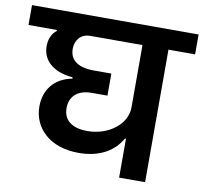

<svg xmlns="http://www.w3.org/2000/svg" viewBox="-98 -782 919 866"><g transform="rotate(10 361.5 -349.0)"><path d="M502 0H621V-607H743V-698H-20V-607H110V-602C90 -588 77 -561 77 -527C77 -466 122 -417 217 -409V-403C137 -388 92 -331 92 -254C92 -158 167 -78 302 -78C404 -78 466 -122 497 -178H502ZM324 -182C249 -182 214 -216 214 -268C214 -317 245 -355 314 -355H386V-456H307C224 -456 195 -491 195 -536C195 -576 220 -607 263 -607H502V-321C502 -246 423 -182 324 -182Z"/></g></svg>

Font: IBM Plex Devanagari Medium
Style: Regular
Weight: 600
Designer: Mike Abbink, Paul van der Laan, Pieter van Rosmalen, Erin McLaughlin
Foundry: Bold Monday
Version: Version 1.0